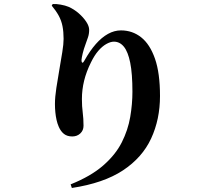

<svg xmlns="http://www.w3.org/2000/svg" viewBox="-20 -849 1040 954"><path d="M331 67Q431 27 492.5 -26.5Q554 -80 585 -141.5Q616 -203 627 -267.5Q638 -332 638 -393Q638 -483 627 -537.5Q616 -592 595.5 -617Q575 -642 546 -642Q529 -642 508.5 -630.5Q488 -619 468.5 -596.5Q449 -574 432 -539Q409 -493 398 -448Q387 -403 387 -357Q387 -320 391 -290Q395 -260 395 -224Q395 -201 379 -186Q363 -171 339 -171Q314 -171 298 -183.5Q282 -196 272 -219Q265 -235 261 -253Q257 -271 255 -291Q253 -311 253 -332Q253 -367 260 -412Q267 -457 275 -503.5Q283 -550 289.5 -590Q296 -630 296 -656Q296 -691 290.5 -719Q285 -747 271.5 -771.5Q258 -796 237 -821L242 -829Q259 -830 281.5 -826Q304 -822 321 -815Q348 -803 371 -783Q394 -763 408.5 -741Q423 -719 423 -701Q423 -680 417 -663Q411 -646 405 -629Q396 -605 391 -584Q386 -563 385 -552Q385 -538 389.5 -537.5Q394 -537 400 -549Q427 -597 456 -630Q485 -663 516.5 -680.5Q548 -698 581 -698Q638 -698 681.5 -663.5Q725 -629 750 -557.5Q775 -486 775 -372Q775 -256 731 -161Q687 -66 591 -2.5Q495 61 337 85Z"/></svg>

Font: Noto Serif JP ExtraBold
Style: Regular
Weight: 800
Designer: Ryoko NISHIZUKA 西塚涼子 (kana & ideographs); Frank Grießhammer (Latin, Greek & Cyrillic); Wenlong ZHANG 张文龙 (bopomofo); San
Foundry: Adobe
Version: Version 2.003-H1;hotconv 1.1.1;makeotfexe 2.6.0